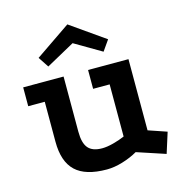

<svg xmlns="http://www.w3.org/2000/svg" viewBox="-104 -770 843 886"><g transform="rotate(-15 318.0 -327.0)"><path d="M448 -24Q415 -5 375 7Q335 19 300 19Q198 19 150.5 -26Q103 -71 103 -166V-357H24V-447H217V-183Q217 -129 237.5 -105Q258 -81 304 -81Q327 -81 357.5 -89Q388 -97 413 -108V-357H334V-447H527V-107L615 -77L584 21ZM296 -675 460 -560 425 -510 297 -585 161 -510 128 -560Z"/></g></svg>

Font: Podkova
Style: Bold
Weight: 700
Designer: Ilya Yudin
Foundry: Cyreal (www.cyreal.org)
Version: Version 2.102; ttfautohint (v1.8.1.43-b0c9)